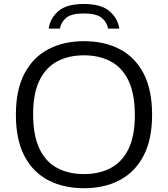

<svg xmlns="http://www.w3.org/2000/svg" viewBox="-20 -962 867 991"><path d="M413.5 9.5Q308.5 9.5 229.2 -31.8Q150 -73 106 -157Q62 -241 62 -370Q62 -499 106.5 -583Q151 -667 230.2 -708.2Q309.5 -749.5 413.5 -749.5Q519 -749.5 598 -708.2Q677 -667 721 -583Q765 -499 765 -370Q765 -241.5 720.5 -157.2Q676 -73 597 -31.8Q518 9.5 413.5 9.5ZM413.5 -63.5Q492.5 -63.5 551.5 -94.8Q610.5 -126 643.2 -193Q676 -260 676 -367.5Q676 -477.5 643.2 -545.8Q610.5 -614 551.2 -645.2Q492 -676.5 413.5 -676.5Q335 -676.5 276 -645.5Q217 -614.5 184 -547.5Q151 -480.5 151 -372.5Q151 -262 183.8 -194Q216.5 -126 275.5 -94.8Q334.5 -63.5 413.5 -63.5ZM231.5 -814.5Q238.5 -867.5 281 -904.5Q323.5 -941.5 413 -941.5Q502 -941.5 545.2 -904.2Q588.5 -867 595.5 -814.5H538Q531.5 -849 503.8 -870.8Q476 -892.5 413 -892.5Q349.5 -892.5 322.5 -870.8Q295.5 -849 289 -814.5Z"/></svg>

Font: Encode Sans Expanded Expanded
Style: Regular
Weight: 400
Width: 7
Designer: Multiple Designers
Foundry: Impallari Type
Version: Version 3.000; ttfautohint (v1.8.3) -l 8 -r 50 -G 200 -x 14 